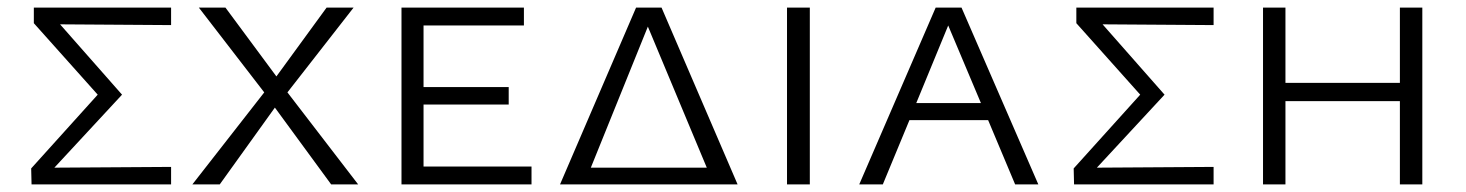

<svg xmlns="http://www.w3.org/2000/svg" viewBox="-20 -485 3855 505"><path d="M430 -419 138 -421 301 -236 123 -44 430 -46V0H63L62 -42L237 -236L69 -424V-465H430Z M675 -242 503 -465H573L707 -284L839 -465H910L736 -242L922 0H851L703 -202L558 0H486Z M1378 -47V0H1036V-465H1358V-418H1094V-256H1318V-210H1094V-47Z M1920 0H1453L1653 -465H1720ZM1839 -44 1684 -415 1534 -44Z M2050 -465H2110V0H2050Z M2579 -169H2372L2302 0H2240L2441 -465H2509L2711 0H2650ZM2560 -214 2474 -418 2390 -214Z M3172 -419 2880 -421 3043 -236 2865 -44 3172 -46V0H2805L2804 -42L2979 -236L2811 -424V-465H3172Z M3721 -465V0H3662V-219H3361V0H3302V-465H3361V-267H3662V-465Z"/></svg>

Font: Ysabeau SC Semilight
Style: Regular
Weight: 300
Designer: Christian Thalmann (Catharsis Fonts)
Version: Version 0.003